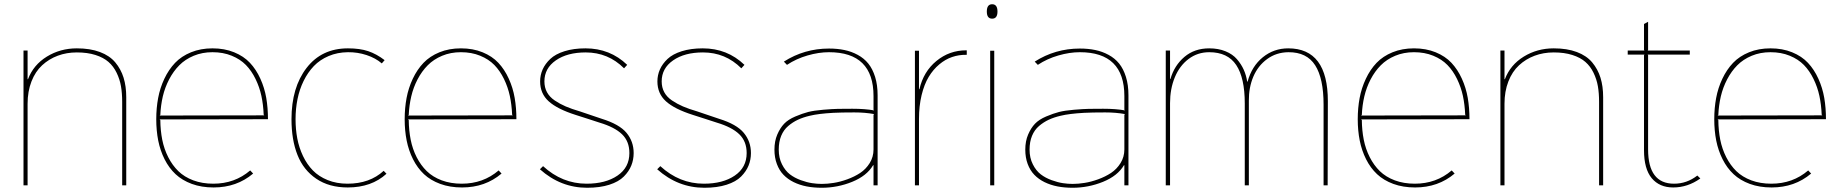

<svg xmlns="http://www.w3.org/2000/svg" viewBox="-20 -866 8605 897"><path d="M569.8 -412.1V0H550.8V-390.1Q550.8 -430.7 545.2 -463.1Q539.6 -495.6 524.9 -525.9Q510.3 -556.2 486.8 -576.7Q463.4 -597.2 426 -609.1Q388.7 -621.1 338.9 -621.1Q291 -621.1 249.8 -605.7Q208.5 -590.3 176.8 -561Q145 -531.7 127 -485.4Q108.9 -439 108.9 -380.9V0H89.8V-629.9H108.9V-496.1H110.8Q136.2 -563 199 -601.6Q261.7 -640.1 338.9 -640.1Q401.4 -640.1 446.8 -623Q492.2 -606 518.6 -574.5Q544.9 -543 557.4 -502.9Q569.8 -462.9 569.8 -412.1Z M725.6 -326.2 1214.8 -327.1 1211.9 -330.1Q1210 -377 1201.2 -418Q1192.4 -459 1173.8 -497.1Q1155.3 -535.2 1128.9 -562.3Q1102.5 -589.4 1062.5 -605.7Q1022.5 -622.1 972.7 -622.1Q924.8 -622.1 885 -605.5Q845.2 -588.9 817.6 -561Q790 -533.2 770.3 -495.4Q750.5 -457.5 740.7 -415.8Q731 -374 729 -329.1ZM1231.9 -309.1 725.6 -308.1 729 -305.2Q729.5 -256.3 738 -213.1Q746.6 -169.9 765.9 -131.8Q785.2 -93.8 813.2 -66.4Q841.3 -39.1 883.1 -23.4Q924.8 -7.8 976.6 -7.8Q1076.7 -7.8 1148.9 -69.8L1162.6 -55.2Q1085.9 9.8 978 9.8Q921.4 9.8 876.2 -6.8Q831.1 -23.4 800.3 -52.2Q769.5 -81.1 749 -121.8Q728.5 -162.6 719.2 -209.2Q710 -255.9 710 -309.1Q710 -360.8 718.8 -408Q727.5 -455.1 747.8 -498Q768.1 -541 797.9 -572.3Q827.6 -603.5 872.6 -621.8Q917.5 -640.1 972.7 -640.1Q1028.8 -640.1 1073.7 -621.8Q1118.7 -603.5 1147.7 -572.5Q1176.8 -541.5 1196.3 -498.5Q1215.8 -455.6 1223.9 -408.7Q1231.9 -361.8 1231.9 -309.1Z M1772.5 -67.9 1785.6 -54.2Q1715.8 9.8 1604.5 9.8Q1517.6 9.8 1457.8 -30.8Q1397.9 -71.3 1369.9 -141.8Q1341.8 -212.4 1341.8 -309.1Q1341.8 -457.5 1412.4 -548.8Q1482.9 -640.1 1605.5 -640.1Q1661.1 -640.1 1700.2 -627Q1739.3 -613.8 1776.9 -585L1763.7 -569.8Q1734.9 -594.7 1692.9 -608.6Q1650.9 -622.6 1605.5 -622.1Q1556.2 -621.6 1515.4 -604.2Q1474.6 -586.9 1446.3 -557.4Q1418 -527.8 1398.4 -487.8Q1378.9 -447.8 1369.9 -402.8Q1360.8 -357.9 1360.8 -309.1Q1360.8 -261.7 1368.9 -219Q1377 -176.3 1395.5 -137.2Q1414.1 -98.1 1441.7 -69.8Q1469.2 -41.5 1510.7 -24.7Q1552.2 -7.8 1603.5 -7.8Q1707 -7.8 1772.5 -67.9Z M1886.2 -326.2 2375.5 -327.1 2372.6 -330.1Q2370.6 -377 2361.8 -418Q2353 -459 2334.5 -497.1Q2315.9 -535.2 2289.6 -562.3Q2263.2 -589.4 2223.1 -605.7Q2183.1 -622.1 2133.3 -622.1Q2085.4 -622.1 2045.7 -605.5Q2005.9 -588.9 1978.3 -561Q1950.7 -533.2 1930.9 -495.4Q1911.1 -457.5 1901.4 -415.8Q1891.6 -374 1889.6 -329.1ZM2392.6 -309.1 1886.2 -308.1 1889.6 -305.2Q1890.1 -256.3 1898.7 -213.1Q1907.2 -169.9 1926.5 -131.8Q1945.8 -93.8 1973.9 -66.4Q2002 -39.1 2043.7 -23.4Q2085.4 -7.8 2137.2 -7.8Q2237.3 -7.8 2309.6 -69.8L2323.2 -55.2Q2246.6 9.8 2138.7 9.8Q2082 9.8 2036.9 -6.8Q1991.7 -23.4 1960.9 -52.2Q1930.2 -81.1 1909.7 -121.8Q1889.2 -162.6 1879.9 -209.2Q1870.6 -255.9 1870.6 -309.1Q1870.6 -360.8 1879.4 -408Q1888.2 -455.1 1908.4 -498Q1928.7 -541 1958.5 -572.3Q1988.3 -603.5 2033.2 -621.8Q2078.1 -640.1 2133.3 -640.1Q2189.5 -640.1 2234.4 -621.8Q2279.3 -603.5 2308.3 -572.5Q2337.4 -541.5 2356.9 -498.5Q2376.5 -455.6 2384.5 -408.7Q2392.6 -361.8 2392.6 -309.1Z M2940.4 -150.9Q2940.4 -120.1 2929.4 -92.8Q2918.5 -65.4 2894.5 -41.3Q2870.6 -17.1 2826.7 -2.9Q2782.7 11.2 2723.1 11.2Q2599.1 11.2 2502.4 -75.2L2517.1 -89.8Q2606.4 -7.8 2720.2 -7.8Q2809.6 -7.8 2865 -45.7Q2920.4 -83.5 2920.4 -150.9Q2920.4 -205.6 2886 -238.8Q2851.6 -272 2781.2 -293Q2775.9 -294.4 2726.6 -310.8Q2677.2 -327.1 2669.4 -329.1Q2583.5 -356.4 2543.5 -392.6Q2503.4 -428.7 2503.4 -485.8Q2503.4 -515.1 2515.1 -541.5Q2526.9 -567.9 2550.8 -590.6Q2574.7 -613.3 2617.2 -626.7Q2659.7 -640.1 2715.3 -640.1Q2830.1 -640.1 2910.2 -563L2895.5 -546.9Q2821.3 -621.1 2716.3 -621.1Q2630.4 -621.1 2576.9 -584Q2523.4 -546.9 2523.4 -485.8Q2523.4 -457.5 2535.4 -435.3Q2547.4 -413.1 2571.5 -396.7Q2595.7 -380.4 2623 -368.7Q2650.4 -356.9 2690.4 -345.2Q2696.3 -343.8 2740 -328.4Q2783.7 -313 2791.5 -311Q2873.5 -285.6 2907 -245.4Q2940.4 -205.1 2940.4 -150.9Z M3488.3 -150.9Q3488.3 -120.1 3477.3 -92.8Q3466.3 -65.4 3442.4 -41.3Q3418.5 -17.1 3374.5 -2.9Q3330.6 11.2 3271 11.2Q3147 11.2 3050.3 -75.2L3064.9 -89.8Q3154.3 -7.8 3268.1 -7.8Q3357.4 -7.8 3412.8 -45.7Q3468.3 -83.5 3468.3 -150.9Q3468.3 -205.6 3433.8 -238.8Q3399.4 -272 3329.1 -293Q3323.7 -294.4 3274.4 -310.8Q3225.1 -327.1 3217.3 -329.1Q3131.3 -356.4 3091.3 -392.6Q3051.3 -428.7 3051.3 -485.8Q3051.3 -515.1 3063 -541.5Q3074.7 -567.9 3098.6 -590.6Q3122.6 -613.3 3165 -626.7Q3207.5 -640.1 3263.2 -640.1Q3377.9 -640.1 3458 -563L3443.4 -546.9Q3369.1 -621.1 3264.2 -621.1Q3178.2 -621.1 3124.8 -584Q3071.3 -546.9 3071.3 -485.8Q3071.3 -457.5 3083.3 -435.3Q3095.2 -413.1 3119.4 -396.7Q3143.6 -380.4 3170.9 -368.7Q3198.2 -356.9 3238.3 -345.2Q3244.1 -343.8 3287.8 -328.4Q3331.5 -313 3339.4 -311Q3421.4 -285.6 3454.8 -245.4Q3488.3 -205.1 3488.3 -150.9Z M4061 -330.1 4064 -333Q4022 -340.8 3971.2 -340.8Q3909.2 -340.8 3873 -338.9Q3803.2 -335 3763.2 -325.2Q3731.9 -317.9 3707.8 -306.6Q3683.6 -295.4 3662.4 -277.3Q3641.1 -259.3 3629.6 -231.4Q3618.2 -203.6 3618.2 -167Q3618.2 -128.4 3633.3 -98.4Q3648.4 -68.4 3670.4 -51.5Q3692.4 -34.7 3721.4 -24.2Q3750.5 -13.7 3773.9 -10.3Q3797.4 -6.8 3819.8 -6.8Q3845.2 -6.8 3875 -11.5Q3904.8 -16.1 3938.5 -28.3Q3972.2 -40.5 3998.8 -58.1Q4025.4 -75.7 4043.2 -104.2Q4061 -132.8 4061 -168ZM4080.1 -420.9V0H4061V-94.2H4059.1Q4029.8 -44.4 3961.4 -16.6Q3893.1 11.2 3818.8 11.2Q3781.2 11.2 3748.5 4.9Q3715.8 -1.5 3688 -15.1Q3660.2 -28.8 3640.4 -49.3Q3620.6 -69.8 3609.4 -99.9Q3598.1 -129.9 3598.1 -167Q3598.1 -206.5 3611.3 -237.3Q3624.5 -268.1 3643.3 -287.8Q3662.1 -307.6 3695.6 -321.8Q3729 -335.9 3755.6 -342.8Q3782.2 -349.6 3825.9 -353.3Q3869.6 -356.9 3894.3 -357.4Q3918.9 -357.9 3961.9 -357.9Q4022.5 -357.9 4064 -350.1L4061 -353V-417Q4061 -622.1 3853 -622.1Q3805.2 -622.1 3752.7 -606.9Q3700.2 -591.8 3656.7 -563L3642.1 -578.1Q3737.8 -639.2 3853 -639.2Q3892.1 -639.2 3925 -632.3Q3958 -625.5 3987.3 -609.6Q4016.6 -593.8 4036.6 -569.1Q4056.6 -544.4 4068.4 -506.8Q4080.1 -469.2 4080.1 -420.9Z M4496.6 -630.9V-609.9H4493.7Q4459.5 -610.4 4428 -599.6Q4396.5 -588.9 4368.2 -565.2Q4339.8 -541.5 4318.8 -506.8Q4297.9 -472.2 4285.6 -421.6Q4273.4 -371.1 4273.4 -310.1V0H4254.4V-628.9H4273.4V-449.2H4275.4Q4294.4 -531.7 4355 -581.3Q4415.5 -630.9 4493.7 -630.9Z M4625 -628.9V0H4606V-628.9ZM4640.1 -812Q4640.1 -778.8 4615.2 -778.8Q4590.3 -778.8 4590.3 -812Q4590.3 -846.2 4615.2 -846.2Q4640.1 -846.2 4640.1 -812Z M5232.9 -330.1 5235.8 -333Q5193.8 -340.8 5143.1 -340.8Q5081.1 -340.8 5044.9 -338.9Q4975.1 -335 4935.1 -325.2Q4903.8 -317.9 4879.6 -306.6Q4855.5 -295.4 4834.2 -277.3Q4813 -259.3 4801.5 -231.4Q4790 -203.6 4790 -167Q4790 -128.4 4805.2 -98.4Q4820.3 -68.4 4842.3 -51.5Q4864.3 -34.7 4893.3 -24.2Q4922.4 -13.7 4945.8 -10.3Q4969.2 -6.8 4991.7 -6.8Q5017.1 -6.8 5046.9 -11.5Q5076.7 -16.1 5110.4 -28.3Q5144 -40.5 5170.7 -58.1Q5197.3 -75.7 5215.1 -104.2Q5232.9 -132.8 5232.9 -168ZM5252 -420.9V0H5232.9V-94.2H5231Q5201.7 -44.4 5133.3 -16.6Q5064.9 11.2 4990.7 11.2Q4953.1 11.2 4920.4 4.9Q4887.7 -1.5 4859.9 -15.1Q4832 -28.8 4812.3 -49.3Q4792.5 -69.8 4781.2 -99.9Q4770 -129.9 4770 -167Q4770 -206.5 4783.2 -237.3Q4796.4 -268.1 4815.2 -287.8Q4834 -307.6 4867.4 -321.8Q4900.9 -335.9 4927.5 -342.8Q4954.1 -349.6 4997.8 -353.3Q5041.5 -356.9 5066.2 -357.4Q5090.8 -357.9 5133.8 -357.9Q5194.3 -357.9 5235.8 -350.1L5232.9 -353V-417Q5232.9 -622.1 5024.9 -622.1Q4977.1 -622.1 4924.6 -606.9Q4872.1 -591.8 4828.6 -563L4814 -578.1Q4909.7 -639.2 5024.9 -639.2Q5064 -639.2 5096.9 -632.3Q5129.9 -625.5 5159.2 -609.6Q5188.5 -593.8 5208.5 -569.1Q5228.5 -544.4 5240.2 -506.8Q5252 -469.2 5252 -420.9Z M6183.6 -393.1 6182.6 0H6163.6V-377Q6163.6 -499.5 6124.3 -561Q6085 -622.6 5999.5 -622.1Q5942.9 -621.6 5899.9 -590.1Q5856.9 -558.6 5835.4 -507.8Q5814 -457 5814.5 -396V0H5795.4V-382.8Q5795.4 -502 5755.6 -562Q5715.8 -622.1 5629.4 -622.1Q5574.7 -622.1 5532.7 -590.3Q5490.7 -558.6 5468.5 -504.6Q5446.3 -450.7 5446.3 -383.8V0H5426.3V-629.9H5446.3V-497.1H5448.2Q5466.3 -560.1 5513.4 -600.1Q5560.5 -640.1 5629.4 -640.1Q5671.9 -640.1 5705.3 -626.5Q5738.8 -612.8 5758.8 -589.6Q5778.8 -566.4 5790.5 -540.5Q5802.2 -514.6 5806.6 -484.9H5808.6Q5828.6 -557.1 5879.9 -598.6Q5931.2 -640.1 5998.5 -640.1Q6183.6 -640.1 6183.6 -393.1Z M6338.9 -326.2 6828.1 -327.1 6825.2 -330.1Q6823.2 -377 6814.5 -418Q6805.7 -459 6787.1 -497.1Q6768.6 -535.2 6742.2 -562.3Q6715.8 -589.4 6675.8 -605.7Q6635.7 -622.1 6585.9 -622.1Q6538.1 -622.1 6498.3 -605.5Q6458.5 -588.9 6430.9 -561Q6403.3 -533.2 6383.5 -495.4Q6363.8 -457.5 6354 -415.8Q6344.2 -374 6342.3 -329.1ZM6845.2 -309.1 6338.9 -308.1 6342.3 -305.2Q6342.8 -256.3 6351.3 -213.1Q6359.9 -169.9 6379.2 -131.8Q6398.4 -93.8 6426.5 -66.4Q6454.6 -39.1 6496.3 -23.4Q6538.1 -7.8 6589.8 -7.8Q6689.9 -7.8 6762.2 -69.8L6775.9 -55.2Q6699.2 9.8 6591.3 9.8Q6534.7 9.8 6489.5 -6.8Q6444.3 -23.4 6413.6 -52.2Q6382.8 -81.1 6362.3 -121.8Q6341.8 -162.6 6332.5 -209.2Q6323.2 -255.9 6323.2 -309.1Q6323.2 -360.8 6332 -408Q6340.8 -455.1 6361.1 -498Q6381.3 -541 6411.1 -572.3Q6440.9 -603.5 6485.8 -621.8Q6530.8 -640.1 6585.9 -640.1Q6642.1 -640.1 6687 -621.8Q6731.9 -603.5 6761 -572.5Q6790 -541.5 6809.6 -498.5Q6829.1 -455.6 6837.2 -408.7Q6845.2 -361.8 6845.2 -309.1Z M7469.7 -412.1V0H7450.7V-390.1Q7450.7 -430.7 7445.1 -463.1Q7439.5 -495.6 7424.8 -525.9Q7410.2 -556.2 7386.7 -576.7Q7363.3 -597.2 7325.9 -609.1Q7288.6 -621.1 7238.8 -621.1Q7190.9 -621.1 7149.7 -605.7Q7108.4 -590.3 7076.7 -561Q7044.9 -531.7 7026.9 -485.4Q7008.8 -439 7008.8 -380.9V0H6989.7V-629.9H7008.8V-496.1H7010.7Q7036.1 -563 7098.9 -601.6Q7161.6 -640.1 7238.8 -640.1Q7301.3 -640.1 7346.7 -623Q7392.1 -606 7418.5 -574.5Q7444.8 -543 7457.3 -502.9Q7469.7 -462.9 7469.7 -412.1Z M7909.7 -45.9 7923.8 -32.2Q7864.7 9.8 7796.9 9.8Q7732.9 9.8 7696.8 -33.4Q7660.6 -76.7 7660.6 -164.1V-607.9L7662.6 -610.8H7584.5V-629.9H7662.6L7660.6 -632.8V-753.9L7679.7 -764.2V-632.8L7677.7 -629.9H7874.5V-610.8H7677.7L7679.7 -607.9V-168Q7679.7 -7.8 7800.8 -7.8Q7860.8 -7.8 7909.7 -45.9Z M8004.4 -326.2 8493.7 -327.1 8490.7 -330.1Q8488.8 -377 8480 -418Q8471.2 -459 8452.6 -497.1Q8434.1 -535.2 8407.7 -562.3Q8381.3 -589.4 8341.3 -605.7Q8301.3 -622.1 8251.5 -622.1Q8203.6 -622.1 8163.8 -605.5Q8124 -588.9 8096.4 -561Q8068.8 -533.2 8049.1 -495.4Q8029.3 -457.5 8019.5 -415.8Q8009.8 -374 8007.8 -329.1ZM8510.7 -309.1 8004.4 -308.1 8007.8 -305.2Q8008.3 -256.3 8016.8 -213.1Q8025.4 -169.9 8044.7 -131.8Q8064 -93.8 8092 -66.4Q8120.1 -39.1 8161.9 -23.4Q8203.6 -7.8 8255.4 -7.8Q8355.5 -7.8 8427.7 -69.8L8441.4 -55.2Q8364.7 9.8 8256.8 9.8Q8200.2 9.8 8155 -6.8Q8109.9 -23.4 8079.1 -52.2Q8048.3 -81.1 8027.8 -121.8Q8007.3 -162.6 7998 -209.2Q7988.8 -255.9 7988.8 -309.1Q7988.8 -360.8 7997.6 -408Q8006.3 -455.1 8026.6 -498Q8046.9 -541 8076.7 -572.3Q8106.4 -603.5 8151.4 -621.8Q8196.3 -640.1 8251.5 -640.1Q8307.6 -640.1 8352.5 -621.8Q8397.5 -603.5 8426.5 -572.5Q8455.6 -541.5 8475.1 -498.5Q8494.6 -455.6 8502.7 -408.7Q8510.7 -361.8 8510.7 -309.1Z"/></svg>

Font: Sinkin Sans 100 Thin
Style: Regular
Weight: 100
Designer: Keith Bates
Foundry: K-Type
Version: Sinkin Sans (version 1.0)  by Keith Bates   •   © 2014   www